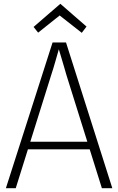

<svg xmlns="http://www.w3.org/2000/svg" viewBox="-20 -992 624 1012"><path d="M11 0 257 -768H328L572 0H517L330 -597Q326 -611 320.5 -630Q315 -649 309 -669Q303 -689 297.5 -707.5Q292 -726 288 -739H292Q288 -726 283 -707.5Q278 -689 272 -669Q266 -649 260.5 -630Q255 -611 250 -597L63 0ZM114 -205V-245H470V-205ZM436 -852 411 -819 290 -914H299L181 -820L157 -850L298 -972Z"/></svg>

Font: Yaldevi ExtraLight
Style: Regular
Weight: 200
Designer: Sol Matas, Rajitha Manaperi, Kosala Senevirathne
Foundry: Mooniak
Version: Version 1.100